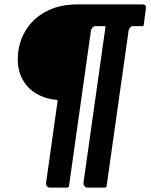

<svg xmlns="http://www.w3.org/2000/svg" viewBox="-20 -762 680 867"><path d="M579 -644Q573 -644 567.5 -637.5Q562 -631 561 -626L462 74Q461 80 460 82.5Q459 85 451 85H375Q366 85 361 77.5Q356 70 357 63L456 -638Q457 -643 455.5 -643.5Q454 -644 448 -644H409Q404 -644 398 -637.5Q392 -631 391 -626L292 75Q291 81 289.5 83Q288 85 281 85H203Q197 85 192 79Q187 73 188 64L240 -305Q240 -309 239.5 -309.5Q239 -310 237 -311Q184 -315 141 -341Q98 -367 76 -415Q54 -463 63 -533Q72 -592 105.5 -639Q139 -686 195.5 -714Q252 -742 330 -742H625Q632 -742 636.5 -737Q641 -732 639 -725L629 -650Q628 -644 627 -644Q626 -644 619 -644Z"/></svg>

Font: Libre Franklin ExtraBold
Style: Italic
Weight: 800
Italic angle: -8°
Designer: Pablo Impallari, Rodrigo Fuenzalida, Nhung Nguyen
Foundry: Impallari Type
Version: Version 3.000